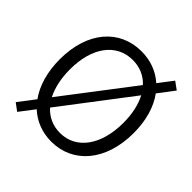

<svg xmlns="http://www.w3.org/2000/svg" viewBox="-201 -936 1139 1139"><g transform="rotate(45 368.5 -366.0)"><path d="M555 -559C581 -509 596 -445 596 -369C596 -181 507 -60 372 -60C312 -60 262 -83 224 -125ZM188 -176C162 -227 147 -292 147 -369C147 -556 236 -672 372 -672C431 -672 481 -650 519 -609ZM684 -728 636 -763 567 -673C515 -720 448 -745 372 -745C190 -745 62 -602 62 -369C62 -262 89 -172 136 -107L57 -4L104 31L175 -62C227 -14 295 13 372 13C553 13 682 -135 682 -369C682 -476 655 -564 608 -628Z"/></g></svg>

Font: Genne Gothic Normal
Style: Regular
Weight: 350
Designer: Ryoko NISHIZUKA (kana & ideographs); Paul D. Hunt (Latin, Greek & Cyrillic); Wenlong ZHANG (bopomofo); Sandoll Communica
Foundry: Adobe Systems Incorporated
Version: Version 1.004;PS 1.004;hotconv 16.6.51;makeotf.lib2.5.65220